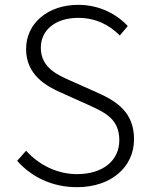

<svg xmlns="http://www.w3.org/2000/svg" viewBox="-20 -762 620 795"><path d="M299 13C442 13 535 -72 535 -185C535 -296 465 -342 382 -379L274 -427C220 -451 149 -481 149 -564C149 -639 211 -688 304 -688C376 -688 433 -659 476 -615L509 -654C464 -703 392 -742 304 -742C180 -742 88 -667 88 -559C88 -452 171 -405 236 -377L345 -328C416 -296 474 -269 474 -181C474 -98 407 -41 299 -41C217 -41 141 -79 88 -138L51 -96C109 -31 193 13 299 13Z"/></svg>

Font: Noto Sans KR Light
Style: Regular
Weight: 300
Designer: Ryoko NISHIZUKA 西塚涼子 (kana, bopomofo & ideographs); Paul D. Hunt (Latin, Greek & Cyrillic); Sandoll Communications 산돌커뮤니
Foundry: Adobe
Version: Version 2.004;hotconv 1.0.118;makeotfexe 2.5.65603